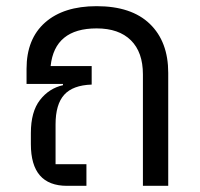

<svg xmlns="http://www.w3.org/2000/svg" viewBox="-20 -602 647 622"><path d="M293 -582Q406 -582 465.5 -524.5Q525 -467 525 -366V0H443V-361Q443 -433 404 -471.5Q365 -510 293 -510Q157 -510 144 -388H277V-328Q216 -326 188 -295Q160 -264 160 -199V-70H260V0H197Q80 0 80 -135V-171Q80 -240 109.5 -278Q139 -316 184 -326V-330H66V-379Q66 -476 126 -529Q186 -582 293 -582Z"/></svg>

Font: Anuphan
Style: Regular
Weight: 400
Designer: Mike Abbink, Paul van der Laan, Pieter van Rosmalen, Mint Tantisuwanna
Foundry: Bold Monday; Cadson Demak
Version: Version 3.002;hotconv 1.0.109;makeotfexe 2.5.65596